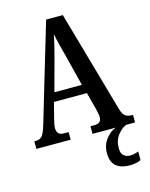

<svg xmlns="http://www.w3.org/2000/svg" viewBox="-137 -800 873 1120"><g transform="rotate(-15 299.5 -240.0)"><path d="M3 0V-46H14Q36 -46 49.5 -60.5Q63 -75 77 -122L253 -714H354L529 -98Q538 -68 552.5 -57Q567 -46 591 -46H599V0H342V-46H366Q408 -46 408 -83Q408 -94 404.5 -110Q401 -126 398 -139L372 -238H173L150 -149Q147 -137 143 -119Q139 -101 139 -88Q139 -69 148.5 -57.5Q158 -46 183 -46H210V0ZM190 -292H356L308 -483Q297 -523 288.5 -557Q280 -591 275 -620Q269 -591 261 -558Q253 -525 244 -491ZM507 234Q453 234 423.5 209.5Q394 185 394 130Q394 81 422.5 45.5Q451 10 483 0H545Q518 10 493 42Q468 74 468 121Q468 151 483 165Q498 179 522 179Q546 179 573 168V220Q561 227 541 230.5Q521 234 507 234Z"/></g></svg>

Font: Noto Serif Tamil ExtraCondensed SemiBold
Style: Regular
Weight: 600
Width: 2
Designer: Indian Type Foundry, Tom Grace, and the Monotype Design Team
Foundry: Monotype Imaging Inc.
Version: Version 2.004; ttfautohint (v1.8.4.7-5d5b)